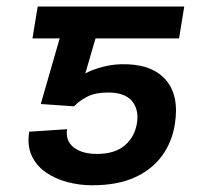

<svg xmlns="http://www.w3.org/2000/svg" viewBox="-20 -548 612 577"><path d="M202.6 -228.5 102.5 -235.4 187 -528.3H533.7L518.1 -432.6H267.1L236.3 -327.1Q253.9 -337.4 284.4 -345.9Q314.9 -354.5 345.2 -355Q434.1 -356.9 476.8 -309.6Q519.5 -262.2 505.4 -174.3Q497.1 -121.6 467.3 -80.3Q437.5 -39.1 385.5 -15.1Q333.5 8.8 256.8 8.8Q218.3 8.8 181.9 -1Q145.5 -10.7 117.2 -30.5Q88.9 -50.3 75 -80.8Q61 -111.3 67.9 -152.3L181.6 -159.7Q176.3 -125 201.4 -105.2Q226.6 -85.4 271.5 -85.4Q324.7 -85.4 354.7 -110.8Q384.8 -136.2 391.6 -178.2Q397.9 -219.7 376.2 -244.9Q354.5 -270 304.7 -270Q266.6 -270 242.4 -257.6Q218.3 -245.1 202.6 -228.5ZM243.7 -528.3 228 -432.6H77.6L93.3 -528.3Z"/></svg>

Font: Inter 17pt Medium
Style: Italic
Weight: 500
Italic angle: -9.3988°
Version: Version 4.001;git-66647c0bb